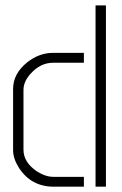

<svg xmlns="http://www.w3.org/2000/svg" viewBox="-20 -703 458 723"><path d="M29.3 -137.7V-368.2Q29.3 -425.8 83 -468.8Q127.9 -503.9 179.7 -503.9H295.9V-466.8H180.7Q131.8 -466.8 94.7 -424.8Q68.4 -395.5 68.4 -364.3V-139.6Q68.4 -91.8 119.1 -57.6Q151.4 -37.1 180.7 -37.1H295.9V0H182.6Q97.7 0 51.8 -70.3Q29.3 -105.5 29.3 -137.7ZM339.8 0V-682.6H378.9V0Z"/></svg>

Font: Post No Bills Colombo
Style: Light
Weight: 400
Designer: Kosala Senevirathne, Siva Puranthara, Lasantha Premarathna, Tharique Azeez
Foundry: Mooniak
Version: Version 1.220 ; ttfautohint (v1.5)